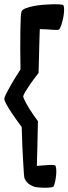

<svg xmlns="http://www.w3.org/2000/svg" viewBox="-20 -838 321 902"><path d="M161.1 -495.1Q135.7 -462.9 121.6 -441.9Q107.4 -420.9 99.6 -408.2Q90.8 -393.6 88.9 -385.7Q88.9 -379.9 96.7 -365.2Q102.5 -352.5 116.7 -329.1Q130.9 -305.7 158.2 -268.6Q157.2 -234.4 156.7 -199.7Q156.2 -165 155.3 -135.7Q154.3 -106.4 153.8 -85.4Q153.3 -64.5 153.3 -58.6Q162.1 -59.6 176.3 -60.5Q190.4 -61.5 203.6 -62.5Q216.8 -63.5 227.1 -63Q237.3 -62.5 239.3 -60.5Q243.2 -56.6 244.1 -43.9Q245.1 -31.2 243.7 -16.1Q242.2 -1 239.3 13.7Q236.3 28.3 232.4 37.1Q230.5 41 218.3 42.5Q206.1 43.9 190.4 43.9Q174.8 43.9 160.6 42.5Q146.5 41 140.6 39.1Q127 34.2 115.7 26.4Q104.5 18.6 95.7 1Q93.8 -2 92.3 -22.5Q90.8 -43 88.9 -75.7Q86.9 -108.4 85 -150.9Q83 -193.4 82 -241.2Q50.8 -283.2 34.2 -308.6Q17.6 -334 9.8 -348.6Q1 -365.2 0 -373Q1 -381.8 9.8 -399.4Q17.6 -415 32.7 -441.4Q47.9 -467.8 76.2 -511.7Q75.2 -563.5 75.2 -610.8Q75.2 -658.2 75.7 -695.3Q76.2 -732.4 77.6 -755.9Q79.1 -779.3 81.1 -784.2Q85 -793 100.1 -798.8Q115.2 -804.7 136.2 -809.1Q157.2 -813.5 180.7 -815.4Q204.1 -817.4 224.6 -817.9Q245.1 -818.4 259.8 -817.4Q274.4 -816.4 277.3 -813.5Q281.2 -808.6 281.2 -793Q281.2 -777.3 277.8 -758.8Q274.4 -740.2 269 -723.1Q263.7 -706.1 257.8 -700.2Q255.9 -697.3 247.1 -697.3Q238.3 -697.3 226.1 -698.2Q213.9 -699.2 198.2 -700.2Q182.6 -701.2 167 -701.2Q167 -695.3 166 -675.8Q165 -656.2 164.6 -627.4Q164.1 -598.6 163.1 -564.5Q162.1 -530.3 161.1 -495.1Z"/></svg>

Font: Jolly Lodger
Style: Regular
Weight: 400
Designer: Stuart Sandler
Foundry: Font Diner, Inc
Version: Version 1.000